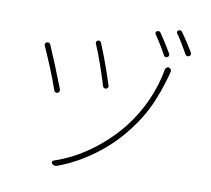

<svg xmlns="http://www.w3.org/2000/svg" viewBox="-91 -939 1182 1076"><g transform="rotate(10 500.0 -401.5)"><path d="M396.5 -680.7Q393.6 -685.5 396 -691.4Q398.4 -697.3 404.3 -699.2Q418 -704.1 423.8 -690.4Q469.7 -579.1 506.8 -461.9Q509.8 -456.1 506.3 -450.2Q502.9 -444.3 497.1 -442.4Q491.2 -440.4 485.4 -443.4Q479.5 -446.3 477.5 -452.1Q437.5 -584 396.5 -680.7ZM802.7 -606.4Q804.7 -613.3 810.5 -617.7Q816.4 -622.1 824.2 -619.1Q831.1 -617.2 835 -610.4Q838.9 -603.5 835.9 -595.7Q834 -585.9 832 -579.1Q804.7 -480.5 769 -401.4Q733.4 -322.3 674.8 -247.1Q603.5 -152.3 503.9 -79.1Q404.3 -5.9 300.8 31.2Q295.9 33.2 291 33.2Q280.3 33.2 271.5 24.4Q267.6 19.5 269 13.7Q270.5 7.8 276.4 5.9Q382.8 -29.3 480 -100.1Q577.1 -170.9 649.4 -262.7Q768.6 -418 802.7 -606.4ZM116.2 -619.1Q114.3 -623 114.3 -626Q114.3 -628.9 116.2 -631.8Q118.2 -637.7 124 -639.6Q129.9 -642.6 136.2 -640.1Q142.6 -637.7 145.5 -630.9Q189.5 -530.3 242.2 -393.6Q244.1 -386.7 241.7 -380.9Q239.3 -375 232.4 -372.1Q229.5 -371.1 227.5 -371.1Q223.6 -371.1 219.7 -373Q213.9 -376 211.9 -382.8Q197.3 -427.7 166 -503.9Q134.8 -580.1 116.2 -619.1ZM716.8 -791Q714.8 -793.9 714.8 -797.9Q714.8 -805.7 721.7 -808.6Q735.4 -815.4 743.2 -802.7Q777.3 -752.9 810.5 -696.3Q813.5 -691.4 811.5 -685.1Q809.6 -678.7 803.7 -675.8Q799.8 -673.8 795.9 -673.8Q788.1 -673.8 783.2 -682.6Q752 -740.2 716.8 -791ZM835 -816.4Q833 -819.3 833 -823.2Q833 -831.1 839.8 -834Q843.8 -835.9 847.7 -835.9Q856.4 -835.9 861.3 -828.1Q896.5 -779.3 929.7 -722.7Q931.6 -718.8 931.6 -715.8Q931.6 -712.9 930.7 -710.9Q928.7 -705.1 922.9 -702.1Q918 -700.2 915 -700.2Q906.2 -700.2 901.4 -709Q860.4 -781.2 835 -816.4Z"/></g></svg>

Font: Gen Jyuu Gothic ExtraLight
Style: Regular
Weight: 100
Designer: [Source Han Sans]
Ryoko NISHIZUKA  (kana & ideographs); Paul D. Hunt (Latin, Greek & Cyrillic); Wenlong ZHANG  (bopomofo
Version: Version 1.002.20150607